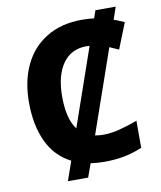

<svg xmlns="http://www.w3.org/2000/svg" viewBox="-91 -832 822 980"><g transform="rotate(-10 320.0 -342.5)"><path d="M398 -127Q439 -127 481.5 -137.5Q524 -148 579 -168V-28Q532 -8 485 1Q438 10 381 10Q348 10 311 5L286 75H181L216 -25Q135 -66 95 -151Q55 -236 55 -356Q55 -465 94.5 -548Q134 -631 210.5 -677.5Q287 -724 394 -724Q429 -724 457 -720L471 -760H576L554 -696Q572 -690 608 -674L555 -541L508 -562L358 -131Q382 -127 398 -127ZM270 -183 410 -586 394 -587Q314 -587 270.5 -525.5Q227 -464 227 -355Q227 -239 270 -183Z"/></g></svg>

Font: Noto Sans UI ExtraBold
Style: Regular
Weight: 800
Designer: Monotype Design Team
Foundry: Monotype Imaging Inc.
Version: Version 1.001